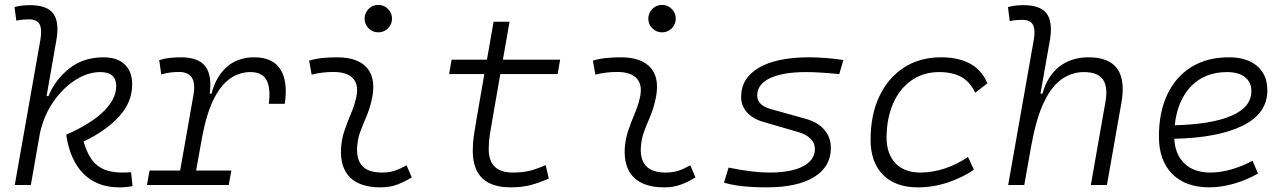

<svg xmlns="http://www.w3.org/2000/svg" viewBox="-20 -764 5313 793"><path d="M473.1 9.8Q380.4 9.8 324.7 -46.4Q269 -102.5 253.4 -207.5Q359.9 -254.9 409.9 -305.9Q460 -356.9 460 -407.7Q460 -466.3 394.5 -466.3Q343.3 -466.3 292.5 -434.3Q241.7 -402.3 202.1 -346.2Q162.6 -290 145.5 -216.8L107.4 0H41L146.5 -597.7Q154.3 -642.1 143.8 -663.1Q133.3 -684.1 99.1 -684.1Q86.4 -684.1 73.2 -682.9Q60.1 -681.6 47.4 -678.7L40 -734.9Q55.7 -739.3 72 -741Q88.4 -742.7 104.5 -742.7Q175.3 -742.7 200.7 -707Q226.1 -671.4 212.4 -595.7L172.4 -367.2H180.2Q207.5 -434.6 265.9 -481Q324.2 -527.3 407.7 -527.3Q464.4 -527.3 495.1 -498Q525.9 -468.8 525.9 -415Q525.9 -342.3 472.2 -283.2Q418.5 -224.1 325.2 -179.2Q345.7 -108.9 382.8 -80.1Q419.9 -51.3 484.9 -51.3Q498 -51.3 505.6 -51.8Q513.2 -52.2 521.5 -52.7L527.3 4.9Q515.1 6.8 502.7 8.3Q490.2 9.8 473.1 9.8Z M586.9 0 597.7 -59.6H724.1L779.3 -373.5Q795.4 -466.8 718.8 -466.8Q700.2 -466.8 682.1 -464.4Q664.1 -461.9 646 -456.5L637.7 -515.6Q658.7 -522.5 681.4 -524.9Q704.1 -527.3 728 -527.3Q798.8 -527.3 827.6 -490.5Q856.4 -453.6 846.2 -377H853.5Q872.1 -448.7 917.2 -488Q962.4 -527.3 1030.3 -527.3Q1106 -527.3 1137.9 -478Q1169.9 -428.7 1156.2 -335.4H1090.3Q1098.6 -401.9 1080.3 -434.1Q1062 -466.3 1014.2 -466.3Q970.2 -466.3 931.9 -440.7Q893.6 -415 863.5 -356Q833.5 -296.9 814.5 -196.3L790 -59.6H935.5L924.8 0Z M1659.2 -81.1 1680.7 -31.2Q1652.8 -14.2 1622.1 -2.2Q1591.3 9.8 1551.3 9.8Q1466.8 9.8 1425.3 -31.7Q1383.8 -73.2 1388.7 -153.3Q1391.1 -189.9 1402.8 -224.6Q1414.6 -259.3 1428.5 -292Q1442.4 -324.7 1449.7 -355Q1463.9 -410.2 1439.5 -438.5Q1415 -466.8 1356.4 -466.8Q1310.1 -466.8 1267.1 -455.6L1256.8 -513.7Q1285.6 -522 1314.5 -524.7Q1343.3 -527.3 1372.1 -527.3Q1460.9 -527.3 1498.3 -480.7Q1535.6 -434.1 1513.7 -345.2Q1505.4 -310.5 1492.4 -280.5Q1479.5 -250.5 1468.5 -221.2Q1457.5 -191.9 1455.1 -157.7Q1447.8 -51.3 1557.1 -51.3Q1585.9 -51.3 1607.7 -58.1Q1629.4 -64.9 1659.2 -81.1ZM1542.5 -630.4Q1519 -630.4 1502.4 -647Q1485.8 -663.6 1485.8 -687Q1485.8 -710.4 1502.4 -727.1Q1519 -743.7 1542.5 -743.7Q1565.9 -743.7 1582.5 -727.1Q1599.1 -710.4 1599.1 -687Q1599.1 -663.6 1582.5 -647Q1565.9 -630.4 1542.5 -630.4Z M2088.9 9.8Q1932.6 9.8 1932.6 -141.6Q1932.6 -173.3 1937 -203.6Q1941.4 -233.9 1950.7 -287.1L1980.5 -458H1835L1845.2 -517.6H1991.2L2018.6 -674.3H2084.5L2057.1 -517.6H2293.5L2283.2 -458H2046.4L2016.6 -287.1Q2007.3 -234.9 2002.9 -206.5Q1998.5 -178.2 1998.5 -147.9Q1998.5 -51.3 2098.1 -51.3Q2136.2 -51.3 2165.3 -58.1Q2194.3 -64.9 2233.9 -82L2246.6 -26.4Q2212.9 -11.2 2175.3 -0.7Q2137.7 9.8 2088.9 9.8Z M2831.1 -81.1 2852.5 -31.2Q2824.7 -14.2 2793.9 -2.2Q2763.2 9.8 2723.1 9.8Q2638.7 9.8 2597.2 -31.7Q2555.7 -73.2 2560.5 -153.3Q2563 -189.9 2574.7 -224.6Q2586.4 -259.3 2600.3 -292Q2614.3 -324.7 2621.6 -355Q2635.7 -410.2 2611.3 -438.5Q2586.9 -466.8 2528.3 -466.8Q2481.9 -466.8 2439 -455.6L2428.7 -513.7Q2457.5 -522 2486.3 -524.7Q2515.1 -527.3 2543.9 -527.3Q2632.8 -527.3 2670.2 -480.7Q2707.5 -434.1 2685.5 -345.2Q2677.2 -310.5 2664.3 -280.5Q2651.4 -250.5 2640.4 -221.2Q2629.4 -191.9 2627 -157.7Q2619.6 -51.3 2729 -51.3Q2757.8 -51.3 2779.5 -58.1Q2801.3 -64.9 2831.1 -81.1ZM2714.4 -630.4Q2690.9 -630.4 2674.3 -647Q2657.7 -663.6 2657.7 -687Q2657.7 -710.4 2674.3 -727.1Q2690.9 -743.7 2714.4 -743.7Q2737.8 -743.7 2754.4 -727.1Q2771 -710.4 2771 -687Q2771 -663.6 2754.4 -647Q2737.8 -630.4 2714.4 -630.4Z M3146.5 9.8Q3032.7 9.8 2970.2 -9.8L2989.3 -71.8Q3088.9 -51.3 3157.2 -51.3Q3247.1 -51.3 3296.4 -76.9Q3345.7 -102.5 3345.7 -148.9Q3345.7 -172.9 3327.9 -190.9Q3310.1 -209 3277.8 -218.3L3133.3 -260.3Q3089.4 -272.9 3065.2 -300Q3041 -327.1 3041 -363.3Q3041 -441.4 3114.5 -484.4Q3188 -527.3 3321.8 -527.3Q3355 -527.3 3391.8 -524.4Q3428.7 -521.5 3463.4 -516.1L3446.3 -458Q3362.3 -466.3 3309.6 -466.3Q3213.4 -466.3 3160.4 -441.2Q3107.4 -416 3107.4 -369.6Q3107.4 -329.1 3163.6 -313.5L3307.1 -273.4Q3357.4 -259.8 3384.5 -228.3Q3411.6 -196.8 3411.6 -152.8Q3411.6 -75.2 3342.3 -32.7Q3272.9 9.8 3146.5 9.8Z M3781.7 -51.3Q3832.5 -51.3 3884 -68.8Q3935.5 -86.4 3978 -115.7L4002.4 -63Q3955.1 -30.3 3894.5 -10.3Q3834 9.8 3770.5 9.8Q3678.2 9.8 3627 -42Q3575.7 -93.8 3575.7 -186.5Q3575.7 -289.6 3611.8 -366Q3647.9 -442.4 3713.4 -484.9Q3778.8 -527.3 3866.7 -527.3Q4013.2 -527.3 4058.1 -419.9L4007.8 -380.9Q3986.3 -426.8 3949.7 -446.5Q3913.1 -466.3 3859.4 -466.3Q3793.9 -466.3 3745.1 -432.4Q3696.3 -398.4 3669.2 -337.4Q3642.1 -276.4 3641.6 -194.3Q3642.6 -126.5 3679.2 -88.9Q3715.8 -51.3 3781.7 -51.3Z M4485.4 0 4545.9 -344.2Q4556.6 -405.3 4535.2 -435.8Q4513.7 -466.3 4456.5 -466.3Q4408.7 -466.3 4366.9 -438.2Q4325.2 -410.2 4293 -344.7Q4260.7 -279.3 4240.7 -167.5L4242.2 -178.2L4210.4 0H4144L4249 -595.7Q4257.3 -640.1 4246.6 -661.1Q4235.8 -682.1 4201.7 -682.1Q4189 -682.1 4176 -680.9Q4163.1 -679.7 4150.4 -676.8L4143.1 -734.9Q4159.2 -739.3 4175.3 -741Q4191.4 -742.7 4207.5 -742.7Q4278.3 -742.7 4303.7 -707Q4329.1 -671.4 4315.9 -595.7L4277.3 -377H4285.6Q4305.2 -448.7 4354.2 -488Q4403.3 -527.3 4476.1 -527.3Q4644.5 -527.3 4611.8 -340.3L4551.8 0Z M4979.5 -51.3Q5019.5 -51.3 5065.2 -64.2Q5110.8 -77.1 5153.3 -100.1L5175.8 -47.4Q5129.4 -20.5 5076.4 -5.4Q5023.4 9.8 4975.1 9.8Q4876.5 9.8 4821.5 -45.7Q4766.6 -101.1 4766.6 -199.7Q4766.6 -301.3 4801.5 -374.5Q4836.4 -447.8 4901.1 -487.5Q4965.8 -527.3 5055.2 -527.3Q5130.4 -527.3 5172.4 -491.2Q5214.4 -455.1 5214.4 -390.6Q5214.4 -295.4 5112.8 -245.1Q5011.2 -194.8 4830.1 -190.9Q4833.5 -125 4872.8 -88.1Q4912.1 -51.3 4979.5 -51.3ZM4832 -246.6Q4983.9 -250.5 5066.2 -285.9Q5148.4 -321.3 5148.4 -387.7Q5148.4 -424.3 5122.1 -445.3Q5095.7 -466.3 5047.9 -466.3Q4956.5 -466.3 4899.7 -408Q4842.8 -349.6 4832 -246.6Z"/></svg>

Font: Cascadia Code Light
Style: Italic
Weight: 300
Italic angle: -10°
Monospace: yes
Designer: Aaron Bell
Foundry: Saja Typeworks
Version: Version 2404.023; ttfautohint (v1.8.4)